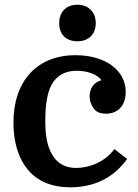

<svg xmlns="http://www.w3.org/2000/svg" viewBox="-20 -784 586 814"><path d="M231 -686C231 -638 260 -609 308 -609C356 -609 386 -639 386 -686C386 -733 355 -764 308 -764C261 -764 231 -734 231 -686ZM300 -550C136 -550 37 -439 37 -265C37 -201 49 -147 73 -102C112 -29 180 10 279 10C372 10 458 -25 519 -110L465 -152C425 -97 358 -72 303 -72C251 -72 219 -95 198 -134C182 -165 172 -201 172 -273C172 -352 184 -407 207 -438C230 -469 263 -484 305 -484C352 -484 393 -468 410 -444C377 -435 360 -408 360 -375C360 -358 365 -342 376 -326C386 -310 404 -302 430 -302C477 -302 513 -334 513 -394C513 -488 424 -550 300 -550Z"/></svg>

Font: Domine
Style: Bold
Weight: 700
Designer: Pablo Impallari, Rodrigo Fuenzalida, Brenda Gallo
Foundry: Pablo Impallari, Rodrigo Fuenzalida, Brenda Gallo
Version: Version 2.000